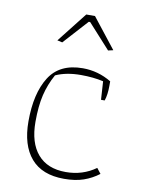

<svg xmlns="http://www.w3.org/2000/svg" viewBox="-82 -758 607 825"><g transform="rotate(10 222.0 -346.0)"><path d="M124 -571 227 -702H265L368 -571L346 -566L249 -673H243L146 -566ZM62 -207Q62 -329 107 -400.5Q152 -472 253 -472Q320 -472 378 -437V-418Q378 -378 369 -352H353L348 -432Q304 -442 250 -442Q186 -442 140 -421Q115 -376 103.5 -327.5Q92 -279 92 -210Q92 -119 134.5 -69.5Q177 -20 257 -20Q331 -20 388 -61L406 -38Q376 -15 340 -2.5Q304 10 255 10Q159 10 110.5 -46.5Q62 -103 62 -207Z"/></g></svg>

Font: Athiti ExtraLight
Style: Regular
Weight: 275
Designer: CadsonDemak Team
Foundry: CadsonDemak
Version: Version 1.033